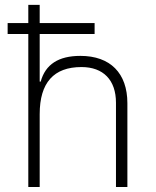

<svg xmlns="http://www.w3.org/2000/svg" viewBox="-20 -752 626 772"><path d="M10.7 -615.2H93.8V0H139.6V-293C139.6 -419.9 196.3 -482.4 307.6 -482.4C395 -482.4 446.3 -430.7 446.3 -338.9V0H492.2V-336.9C492.2 -458 423.3 -527.3 303.2 -527.3C215.3 -527.3 162.6 -493.2 143.6 -423.8H139.6V-615.2H360.4V-659.2H139.6V-732.4H93.8V-659.2H10.7Z"/></svg>

Font: Cascadia Code PL ExtraLight
Style: Regular
Weight: 200
Monospace: yes
Designer: Aaron Bell
Foundry: Saja Typeworks
Version: Version 2404.023